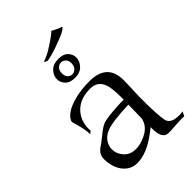

<svg xmlns="http://www.w3.org/2000/svg" viewBox="-237 -898 1001 1001"><g transform="rotate(-45 263.0 -397.5)"><path d="M396 7Q350 7 350 -67Q350 -70 350 -73.5Q350 -77 351 -81Q344 -77 337.5 -71.5Q331 -66 324 -61Q240 3 169 3Q134 3 109.5 -16.5Q85 -36 72.5 -67Q60 -98 60 -133Q60 -157 70 -171Q80 -185 94 -194Q108 -203 119 -212Q145 -233 161.5 -245.5Q178 -258 194 -265Q208 -271 237 -274.5Q266 -278 298 -280Q330 -282 352 -282V-295Q352 -365 342 -394Q324 -446 269 -446Q199 -446 159 -409Q115 -368 115 -302Q115 -298 115.5 -294.5Q116 -291 116 -289L100 -277L101 -282Q101 -309 88 -357Q79 -387 79 -390Q79 -399 88 -411Q114 -445 183 -463Q209 -470 236.5 -473Q264 -476 293 -476Q424 -476 424 -354Q424 -343 423.5 -326Q423 -309 422 -286Q421 -264 420.5 -247Q420 -230 420 -219Q420 -100 429 -56Q437 -24 482 -20Q488 -19 493.5 -19Q499 -19 503 -19Q519 -19 526 -22L514 3Q504 2 489 2.5Q474 3 455 4Q415 7 396 7ZM216 -54Q238 -54 263 -62.5Q288 -71 305 -82Q343 -108 349 -147Q350 -164 350 -189.5Q350 -215 351 -246Q293 -244 252.5 -239Q212 -234 187 -225Q156 -213 140.5 -190Q125 -167 125 -142Q125 -109 149 -81.5Q173 -54 216 -54ZM254 -541Q217 -541 199 -560Q181 -579 181 -603Q181 -629 201.5 -651Q222 -673 262 -673Q298 -673 315.5 -654Q333 -635 333 -612Q333 -586 312.5 -563.5Q292 -541 254 -541ZM256 -564Q270 -564 282 -575.5Q294 -587 294 -609Q294 -629 283 -639.5Q272 -650 258 -650Q244 -650 232.5 -639Q221 -628 221 -605Q221 -585 232 -574.5Q243 -564 256 -564ZM214 -705Q197 -713 197 -715Q197 -716 199 -716Q231 -727 259 -744.5Q287 -762 295 -768Q324 -788 331.5 -795Q339 -802 339 -802Q350 -796 359 -791.5Q368 -787 375 -784Q394 -778 394 -776Q394 -773 383 -765Q370 -756 348.5 -747Q327 -738 296 -727Q267 -717 246 -711.5Q225 -706 214 -705Z"/></g></svg>

Font: Gideon Roman
Style: Regular
Weight: 400
Designer: Robert E. Leuschke
Foundry: Robert E. Leuschke
Version: Version 2.010